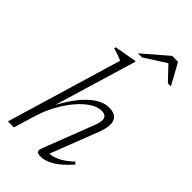

<svg xmlns="http://www.w3.org/2000/svg" viewBox="-267 -943 1027 1027"><g transform="rotate(45 247.0 -429.5)"><path d="M92 -123 55 0H9.5L204.5 -653.5Q178.5 -666.5 134.5 -679L137 -688L257 -709.5H266.5L126 -241Q181 -341 235 -388.2Q289 -435.5 339.5 -435.5Q377.5 -435.5 393.5 -419Q409.5 -402.5 409.5 -375Q409.5 -345 391 -299L288.5 -34.5Q311.5 -35.5 343.2 -49.8Q375 -64 417 -103L428 -91.5Q376 -33.5 336.8 -11.8Q297.5 10 268.5 10Q243 10 237.8 1Q232.5 -8 242 -32L350 -311Q362.5 -342.5 362.5 -362Q362.5 -395 323.5 -395Q293.5 -395 260 -373.2Q226.5 -351.5 194.2 -313.2Q162 -275 135.2 -226Q108.5 -177 92 -123ZM243.5 -749 383 -869H427.5L493.5 -749H470.5L396.5 -827L274.5 -749Z"/></g></svg>

Font: Newsreader 16pt Light
Style: Italic
Weight: 300
Italic angle: -17°
Designer: Hugues Gentile
Foundry: Production Type
Version: Version 1.003; ttfautohint (v1.8.3)